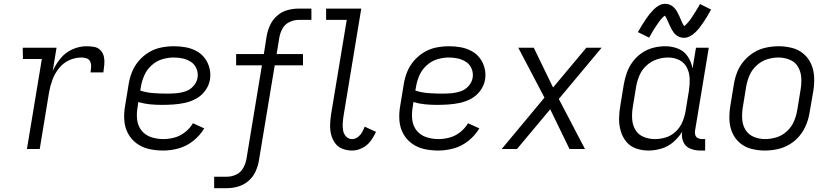

<svg xmlns="http://www.w3.org/2000/svg" viewBox="-20 -780 4360 1005"><path d="M121 0H188L237 -298Q243 -331 254.5 -362.5Q266 -394 288 -422Q310 -450 341.5 -464.5Q373 -479 406 -479Q420 -479 433.5 -474.5Q447 -470 452.5 -457Q458 -444 457 -430Q456 -416 454 -401H521Q524 -422 526 -442.5Q528 -463 524 -482.5Q520 -502 506.5 -516.5Q493 -531 473 -534.5Q453 -538 432 -538Q396 -538 359.5 -522Q323 -506 297.5 -475Q272 -444 256 -409L276 -530H99L100 -471H199Z M834 8Q875 8 916 -3.5Q957 -15 992 -43Q1027 -71 1049 -108L990 -135Q974 -108 948.5 -88Q923 -68 893.5 -60Q864 -52 835 -52Q802 -52 771.5 -62Q741 -72 721.5 -96Q702 -120 698 -152.5Q694 -185 700 -218L704 -246Q734 -237 764.5 -234Q795 -231 826 -231Q856 -231 886.5 -233Q917 -235 947.5 -241.5Q978 -248 1006.5 -263.5Q1035 -279 1054.5 -306Q1074 -333 1079 -363Q1084 -394 1076.5 -423.5Q1069 -453 1051.5 -476Q1034 -499 1008 -513Q982 -527 952 -532.5Q922 -538 891 -538Q858 -538 824.5 -531.5Q791 -525 760.5 -507Q730 -489 706.5 -461.5Q683 -434 670.5 -402Q658 -370 653 -337L635 -227Q628 -189 630.5 -151.5Q633 -114 649.5 -82.5Q666 -51 695 -29.5Q724 -8 760 0Q796 8 834 8ZM856 -290Q820 -290 784 -292.5Q748 -295 714 -306L718 -328Q723 -358 736 -387Q749 -416 774 -438.5Q799 -461 829.5 -470Q860 -479 890 -479Q915 -479 938.5 -473.5Q962 -468 981 -455Q1000 -442 1009 -419.5Q1018 -397 1014 -373Q1010 -349 992.5 -329.5Q975 -310 951 -302Q927 -294 903.5 -292Q880 -290 856 -290Z M1101 205H1168Q1197 205 1226.5 196.5Q1256 188 1280 167.5Q1304 147 1317 119Q1330 91 1335 62L1418 -438H1566V-497H1428L1442 -583Q1446 -607 1458.5 -630Q1471 -653 1495 -664.5Q1519 -676 1543 -676H1610V-735H1543Q1514 -735 1484.5 -727Q1455 -719 1431 -698Q1407 -677 1394 -649Q1381 -621 1376 -592L1361 -497H1216V-438H1351L1270 52Q1266 76 1253 99.5Q1240 123 1216 134Q1192 145 1168 145H1101Z M1823 8Q1849 8 1875.5 -5Q1902 -18 1919.5 -41.5Q1937 -65 1948 -90L1889 -117Q1883 -102 1875 -87.5Q1867 -73 1853 -62.5Q1839 -52 1823 -52Q1804 -52 1791.5 -65.5Q1779 -79 1776 -97Q1773 -115 1774 -134Q1775 -153 1778 -172L1871 -735H1687V-676H1795L1713 -182Q1709 -155 1708 -128.5Q1707 -102 1713 -77Q1719 -52 1733.5 -31.5Q1748 -11 1772 -1.5Q1796 8 1823 8Z M2274 8Q2315 8 2356 -3.5Q2397 -15 2432 -43Q2467 -71 2489 -108L2430 -135Q2414 -108 2388.5 -88Q2363 -68 2333.5 -60Q2304 -52 2275 -52Q2242 -52 2211.5 -62Q2181 -72 2161.5 -96Q2142 -120 2138 -152.5Q2134 -185 2140 -218L2144 -246Q2174 -237 2204.5 -234Q2235 -231 2266 -231Q2296 -231 2326.5 -233Q2357 -235 2387.5 -241.5Q2418 -248 2446.5 -263.5Q2475 -279 2494.5 -306Q2514 -333 2519 -363Q2524 -394 2516.5 -423.5Q2509 -453 2491.5 -476Q2474 -499 2448 -513Q2422 -527 2392 -532.5Q2362 -538 2331 -538Q2298 -538 2264.5 -531.5Q2231 -525 2200.5 -507Q2170 -489 2146.5 -461.5Q2123 -434 2110.5 -402Q2098 -370 2093 -337L2075 -227Q2068 -189 2070.5 -151.5Q2073 -114 2089.5 -82.5Q2106 -51 2135 -29.5Q2164 -8 2200 0Q2236 8 2274 8ZM2296 -290Q2260 -290 2224 -292.5Q2188 -295 2154 -306L2158 -328Q2163 -358 2176 -387Q2189 -416 2214 -438.5Q2239 -461 2269.5 -470Q2300 -479 2330 -479Q2355 -479 2378.5 -473.5Q2402 -468 2421 -455Q2440 -442 2449 -419.5Q2458 -397 2454 -373Q2450 -349 2432.5 -329.5Q2415 -310 2391 -302Q2367 -294 2343.5 -292Q2320 -290 2296 -290Z M2606 0H2686L2860 -208L2961 0H3042L2905 -262L3129 -530H3049L2875 -322L2774 -530H2693L2830 -269Z M3374 8Q3407 8 3441.5 -2Q3476 -12 3504 -36Q3532 -60 3551 -91Q3546 -63 3556.5 -38Q3567 -13 3592 -2.5Q3617 8 3645 8H3671V-52H3655Q3643 -52 3633 -57Q3623 -62 3619.5 -73Q3616 -84 3618 -95L3690 -530H3623L3605 -422Q3599 -455 3580.5 -483.5Q3562 -512 3530 -525Q3498 -538 3462 -538Q3431 -538 3399.5 -530Q3368 -522 3340 -503Q3312 -484 3292 -457Q3272 -430 3261 -399Q3250 -368 3245 -337L3227 -227Q3221 -194 3220.5 -160Q3220 -126 3229 -94.5Q3238 -63 3258 -38.5Q3278 -14 3309 -3Q3340 8 3374 8ZM3408 -52Q3377 -52 3349 -63.5Q3321 -75 3306 -100Q3291 -125 3289 -156Q3287 -187 3292 -218L3310 -328Q3315 -357 3327.5 -386Q3340 -415 3364 -437Q3388 -459 3418 -469Q3448 -479 3477 -479Q3509 -479 3536 -465.5Q3563 -452 3576 -425Q3589 -398 3590 -367.5Q3591 -337 3586 -305L3568 -195Q3563 -167 3551 -139.5Q3539 -112 3516 -90.5Q3493 -69 3464.5 -60.5Q3436 -52 3408 -52ZM3560 -582Q3576 -582 3592 -590.5Q3608 -599 3621 -612Q3634 -625 3642 -635.5Q3650 -646 3660 -660.5Q3670 -675 3680.5 -692Q3691 -709 3702 -730L3644 -759Q3640 -751 3636 -744.5Q3632 -738 3628 -731.5Q3624 -725 3620.5 -719Q3617 -713 3613.5 -708Q3610 -703 3607 -698Q3604 -693 3601 -688.5Q3598 -684 3595 -680Q3592 -676 3589.5 -672.5Q3587 -669 3584.5 -666.5Q3582 -664 3577.5 -658.5Q3573 -653 3569.5 -650Q3566 -647 3561 -643Q3556 -651 3552 -659Q3548 -667 3543.5 -678Q3539 -689 3535 -697.5Q3531 -706 3526 -715.5Q3521 -725 3515 -732.5Q3509 -740 3501 -746.5Q3493 -753 3483 -756.5Q3473 -760 3462 -760Q3445 -760 3429.5 -751.5Q3414 -743 3401 -729.5Q3388 -716 3379.5 -705.5Q3371 -695 3361.5 -681Q3352 -667 3341.5 -650Q3331 -633 3319 -612L3378 -583Q3382 -591 3386 -597.5Q3390 -604 3393.5 -610.5Q3397 -617 3400.5 -622.5Q3404 -628 3407.5 -633.5Q3411 -639 3414.5 -644Q3418 -649 3421 -653.5Q3424 -658 3426.5 -661.5Q3429 -665 3432 -669Q3435 -673 3437 -675.5Q3439 -678 3444 -683.5Q3449 -689 3452 -692Q3455 -695 3460 -698Q3465 -692 3469 -683.5Q3473 -675 3478 -664Q3483 -653 3486.5 -644.5Q3490 -636 3495.5 -626.5Q3501 -617 3506.5 -609.5Q3512 -602 3520.5 -595.5Q3529 -589 3539 -585.5Q3549 -582 3560 -582Z M3983 8Q4016 8 4049 1Q4082 -6 4112.5 -24Q4143 -42 4165.5 -69.5Q4188 -97 4200.5 -128.5Q4213 -160 4218 -193L4237 -303Q4243 -339 4241.5 -375.5Q4240 -412 4226.5 -443.5Q4213 -475 4187 -497.5Q4161 -520 4126.5 -529Q4092 -538 4056 -538Q4024 -538 3990.5 -531Q3957 -524 3927 -506Q3897 -488 3874 -461Q3851 -434 3838.5 -402Q3826 -370 3821 -337L3803 -227Q3797 -191 3798 -155Q3799 -119 3812.5 -87Q3826 -55 3852 -32.5Q3878 -10 3912.5 -1Q3947 8 3983 8ZM3985 -52Q3954 -52 3926 -63.5Q3898 -75 3882.5 -100Q3867 -125 3865 -156Q3863 -187 3868 -218L3886 -328Q3891 -357 3903.5 -386Q3916 -415 3940.5 -437.5Q3965 -460 3995 -469.5Q4025 -479 4055 -479Q4085 -479 4113.5 -467.5Q4142 -456 4157 -430.5Q4172 -405 4174 -374.5Q4176 -344 4171 -313L4153 -203Q4148 -173 4135.5 -144Q4123 -115 4098.5 -92.5Q4074 -70 4044 -61Q4014 -52 3985 -52Z"/></svg>

Font: Iosevka Sparkle Light
Style: Italic
Weight: 300
Italic angle: -9°
Designer: Belleve Invis
Foundry: Belleve Invis
Version: Version 4.5.0; ttfautohint (v1.8.3)